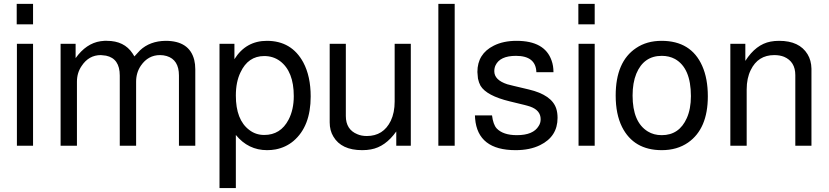

<svg xmlns="http://www.w3.org/2000/svg" viewBox="-20 -749 4260 987"><path d="M149.9 -523.9V0H66.9V-523.9ZM149.9 -729V-624H65.9V-729Z M291.5 -523.9H368.7V-450.2Q422.9 -525.9 496.6 -537.1Q505.9 -538.1 516.6 -539.1H529.8Q618.7 -539.1 661.6 -474.1Q666.5 -466.8 670.9 -459L699.7 -490.2Q750.5 -538.1 831.5 -539.1Q953.6 -539.1 978.5 -440.9Q983.9 -418.9 983.9 -393.1V0H899.9V-360.8Q899.9 -441.9 836.9 -460.9Q820.8 -465.8 802.7 -465.8Q741.7 -465.8 704.6 -412.1Q679.7 -376 679.7 -329.1V0H595.7V-360.8Q595.7 -448.2 524.9 -462.9L498.5 -465.8Q436.5 -465.8 399.9 -410.2Q375.5 -375 375.5 -329.1V0H291.5Z M1108.4 217.8V-523.9H1185.1V-444.8Q1244.1 -539.1 1352.1 -539.1Q1479 -539.1 1539.1 -428.2Q1577.1 -356.9 1577.1 -252.9Q1577.1 -99.1 1488.3 -23.9Q1449.2 8.8 1397 19Q1376 22.9 1353 22.9Q1256.3 22.9 1192.4 -55.2V217.8ZM1338.4 -460.9Q1255.4 -460.9 1216.3 -377Q1192.4 -328.1 1192.4 -257.8Q1192.4 -132.8 1261.2 -81.1Q1294.4 -55.2 1338.4 -55.2Q1422.4 -55.2 1463.4 -133.8Q1490.2 -185.1 1490.2 -254.9Q1490.2 -381.8 1419.4 -435.1Q1384.3 -460.9 1338.4 -460.9Z M2091.8 0H2017.1V-73.2Q1960.9 5.9 1886.7 19Q1866.7 22.9 1841.8 22.9Q1734.9 22.9 1693.8 -46.9Q1674.8 -78.1 1674.8 -120.1V-523.9H1757.8V-152.8Q1757.8 -83 1816.9 -59.1Q1837.9 -49.8 1865.7 -49.8Q1950.7 -49.8 1988.8 -127.9Q2008.8 -169.9 2008.8 -227.1V-523.9H2091.8Z M2317.4 -729V0H2233.4V-729Z M2825.2 -377.9H2737.3Q2734.4 -461.9 2632.3 -461.9Q2550.3 -461.9 2527.3 -413.1Q2521 -399.9 2521 -382.8Q2521 -337.9 2587.4 -315.9L2618.2 -308.1L2698.2 -289.1Q2816.4 -261.2 2839.4 -190.9Q2846.2 -169.9 2846.2 -143.1Q2846.2 -46.9 2756.3 -2.9Q2704.1 22.9 2630.4 22.9Q2436 22.9 2422.4 -139.2L2421.4 -155.8H2509.3Q2515.1 -108.9 2533.2 -88.9Q2566.4 -54.2 2637.2 -54.2Q2721.2 -54.2 2749 -101.1Q2759.3 -116.2 2759.3 -136.2Q2759.3 -182.1 2705.1 -201.2Q2696.3 -204.1 2686 -207H2685.1L2678.2 -209L2600.1 -228Q2481.4 -256.8 2450.2 -308.1Q2441.4 -324.2 2437 -345.2L2434.1 -378.9Q2434.1 -472.2 2518.1 -514.2Q2567.4 -539.1 2635.3 -539.1Q2780.3 -539.1 2815.4 -438Q2825.2 -411.1 2825.2 -377.9Z M3037.1 -523.9V0H2954.1V-523.9ZM3037.1 -729V-624H2953.1V-729Z M3380.9 -539.1Q3532.7 -539.1 3589.8 -410.2Q3618.7 -345.2 3618.7 -253.9Q3618.7 -86.9 3517.1 -16.1Q3460.9 22.9 3381.8 22.9Q3237.8 22.9 3177.7 -96.2Q3145 -162.1 3145 -257.8Q3145 -432.1 3250 -502Q3304.7 -539.1 3380.9 -539.1ZM3381.8 -461.9Q3289.1 -461.9 3251 -370.1Q3231.9 -323.2 3231.9 -257.8Q3231.9 -121.1 3310.1 -73.2Q3340.8 -54.2 3381.8 -54.2Q3471.7 -54.2 3510.7 -142.1Q3531.7 -189 3531.7 -254.9Q3531.7 -399.9 3449.7 -445.8Q3419.9 -461.9 3381.8 -461.9Z M3734.4 -523.9H3811.5V-436Q3865.7 -521 3941.4 -535.2Q3961.4 -539.1 3985.4 -539.1Q4089.4 -539.1 4131.3 -470.2Q4150.4 -439 4151.4 -396V0H4068.4V-362.8Q4068.4 -432.1 4010.7 -457Q3988.8 -465.8 3960.4 -465.8Q3876.5 -465.8 3839.4 -389.2Q3818.4 -347.2 3818.4 -289.1V0H3734.4Z"/></svg>

Font: SolaimanLipi
Style: Normal
Weight: 400
Designer: Solaiman Karim
Foundry: Al Mamun Sumon
Version: Version 2.000